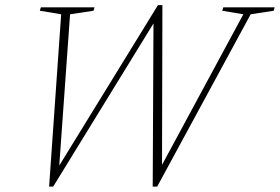

<svg xmlns="http://www.w3.org/2000/svg" viewBox="-20 -704 1068 733"><path d="M909 -649.5 828.5 -663 832.5 -676H1028.5L1025 -663L937 -649.5L580 8.5H563L566 -628.5H574.5L183 8.5H167.5L213.5 -649.5L132 -663L136 -676H341L337 -663L247.5 -649.5L204 -40.5L184.5 -36.5L583 -684.5H600L598.5 -40.5L578 -36.5Z"/></svg>

Font: Newsreader 16pt 16pt ExtraLight
Style: Italic
Weight: 250
Italic angle: -17°
Version: Version 1.003